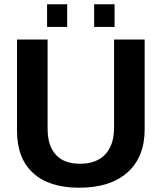

<svg xmlns="http://www.w3.org/2000/svg" viewBox="-20 -874 762 904"><path d="M423.3 -747.1V-854H519.5V-747.1ZM201.7 -747.1V-854H296.4V-747.1ZM353 9.8Q210.9 9.8 135.5 -59.6Q60.1 -128.9 60.1 -257.8V-688H204.1V-269Q204.1 -187.5 242.9 -145.3Q281.7 -103 356.9 -103Q434.1 -103 475.6 -147.2Q517.1 -191.4 517.1 -273.9V-688H661.1V-265.1Q661.1 -134.3 580.3 -62.3Q499.5 9.8 353 9.8Z"/></svg>

Font: TypoPRO Liberation Sans
Style: Bold
Weight: 700
Designer: Steve Matteson
Foundry: Ascender Corporation
Version: Version 2.00.1